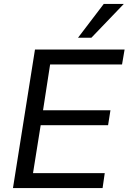

<svg xmlns="http://www.w3.org/2000/svg" viewBox="-20 -957 654 977"><path d="M46 0 158 -705H614L601 -629H235L199 -396H542L530 -320H187L148 -76H513L502 0ZM377 -765 508 -937H610L445 -765Z"/></svg>

Font: Mulish ExtraLight Medium
Style: Italic
Weight: 500
Italic angle: -9°
Version: Version 3.603